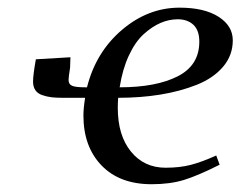

<svg xmlns="http://www.w3.org/2000/svg" viewBox="-20 -472 626 499"><path d="M65.9 -259.8Q65.9 -276.9 73.2 -317.9L163.1 -323.2L162.1 -295.9Q158.2 -271.5 158.2 -264.2Q158.2 -252.9 167.5 -249Q176.8 -245.1 201.2 -245.1H206.1Q229 -336.4 296.9 -394.3Q364.7 -452.1 446.8 -452.1Q510.7 -452.1 547.9 -428.5Q585 -404.8 585 -367.2Q585 -328.1 559.6 -298.3Q534.2 -268.6 491 -251.5Q447.8 -234.4 396.5 -226.1Q345.2 -217.8 287.1 -217.8Q286.1 -204.1 286.1 -191.9Q286.1 -120.1 320.3 -78.1Q354.5 -36.1 410.2 -36.1Q447.8 -36.1 476.6 -43.7Q505.4 -51.3 542 -67.9L550.8 -43.9Q494.6 -15.6 458.3 -4.4Q421.9 6.8 374 6.8Q291 6.8 243.9 -42Q196.8 -90.8 196.8 -171.9Q196.8 -190.4 201.2 -217.8H144Q126 -217.8 113.8 -219.2Q101.6 -220.7 89.6 -224.9Q77.6 -229 71.8 -237.8Q65.9 -246.6 65.9 -259.8ZM291 -245.1Q385.7 -245.1 441.9 -273.7Q498 -302.2 498 -363.8Q498 -393.1 482.7 -407.5Q467.3 -421.9 441.9 -421.9Q419.4 -421.9 397.2 -412.4Q375 -402.8 353.3 -383.1Q331.5 -363.3 314.9 -327.6Q298.3 -292 291 -245.1Z"/></svg>

Font: Dehuti
Style: Bold-Italic
Weight: 700
Version: Version 1.2